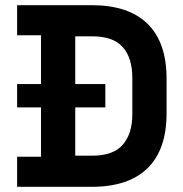

<svg xmlns="http://www.w3.org/2000/svg" viewBox="-20 -720 706 740"><path d="M334 0H46V-116H138V-584H46V-700H334Q475 -700 548.5 -628.5Q622 -557 622 -416V-284Q622 -143 548.5 -71.5Q475 0 334 0ZM270 -580V-120H336Q416 -120 453 -162Q490 -204 490 -280V-420Q490 -497 453 -538.5Q416 -580 336 -580ZM386 -306H46V-396H386Z"/></svg>

Font: Space Grotesk Variable Light
Style: Regular
Weight: 300
Designer: Florian Karsten
Foundry: Florian Karsten
Version: Version 2.000